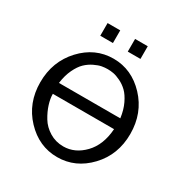

<svg xmlns="http://www.w3.org/2000/svg" viewBox="-201 -1051 1186 1231"><g transform="rotate(30 391.5 -436.0)"><path d="M58.1 -345.2Q58.1 -499 156.5 -605Q254.9 -710.9 391.1 -710.9Q525.9 -710.9 625 -605.5Q724.1 -500 724.1 -345.9Q724.1 -191.9 625 -87.4Q525.9 17.1 390.9 17.1Q255.9 17.1 157 -87.6Q58.1 -192.4 58.1 -345.2ZM164.1 -400.9H618.2Q610.4 -460 589.1 -503.9Q567.9 -547.9 543 -572Q518.1 -596.2 487.1 -611.1Q456.1 -626 434.1 -629.9Q412.1 -633.8 391.1 -633.8Q370.1 -633.8 348.1 -629.9Q326.2 -626 295.2 -611.1Q264.2 -596.2 239 -572Q213.9 -547.9 192.9 -503.9Q171.9 -460 164.1 -400.9ZM165 -320.8Q165 -285.6 178 -244.4Q190.9 -203.1 216.6 -160.6Q242.2 -118.2 288.1 -90.1Q334 -62 391.1 -62Q476.1 -62 543 -131.1Q609.9 -200.2 618.2 -320.8ZM242.2 -795.4V-889.2H335.9V-795.4ZM445.8 -795.4V-889.2H539.6V-795.4Z"/></g></svg>

Font: CMU Bright
Style: SemiBold
Weight: 600
Version: Version 0.7.0